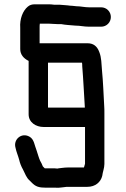

<svg xmlns="http://www.w3.org/2000/svg" viewBox="-20 -645 585 892"><path d="M113 -362V-114C113 -76 147 -55 183 -55H375V116C374 121 372 126 370 133H298C287 133 277 134 269 135L252 137C250 138 248 138 245 138C238 137 231 137 225 137H188L179 128C176 119 171 110 166 101C159 85 156 71 150 54C140 30 139 2 117 -10C80 -31 41 3 52 41C56 61 64 78 69 97C73 114 78 127 87 143C97 162 102 180 117 193L127 203C145 222 161 227 194 227H239C248 228 256 227 265 226L282 224C286 223 291 223 298 223H386C423 223 448 201 455 172C457 154 465 136 465 117V-120C465 -131 465 -143 464 -155C461 -207 459 -266 454 -316C451 -349 452 -377 441 -404C431 -431 413 -444 387 -444H164V-519C164 -523 164 -528 165 -535H208C220 -535 232 -533 247 -533H264C284 -529 309 -528 330 -526C353 -526 369 -521 394 -521H450C475 -521 495 -541 495 -566C495 -591 475 -611 450 -611H394C373 -611 355 -616 335 -616C329 -617 323 -617 316 -618C309 -618 302 -619 295 -620C285 -620 259 -624 245 -623H232C223 -624 215 -625 208 -625H142C129 -625 118 -622 109 -614C86 -595 71 -557 74 -516V-417C74 -392 89 -374 113 -362ZM374 -149V-145H213C206 -145 203 -145 203 -146V-354H361C362 -349 362 -343 362 -338C367 -278 370 -211 374 -149Z"/></svg>

Font: Electronic
Style: Blk
Weight: 900
Version: Version 1.011